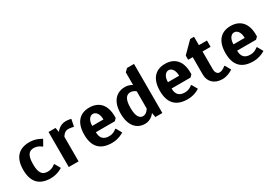

<svg xmlns="http://www.w3.org/2000/svg" viewBox="23 -1531 3358 2372"><g transform="rotate(-30 1702.5 -345.0)"><path d="M285 -420C350 -420 390 -380 390 -380H400L445 -460C445 -460 375 -510 275 -510C125 -510 40 -425 40 -250C40 -75 125 10 285 10C385 10 455 -40 455 -40L410 -120H400C400 -120 360 -80 295 -80C220 -80 180 -120 180 -250C180 -380 220 -420 285 -420Z M770 -410C805 -410 840 -400 840 -400H850L870 -500C870 -500 830 -510 795 -510C705 -510 660 -440 660 -440H655L645 -500H545V0H685V-350C685 -350 715 -410 770 -410Z M1130 -420C1170 -420 1210 -380 1210 -295H1050C1050 -380 1090 -420 1130 -420ZM1160 10C1260 10 1330 -40 1330 -40L1285 -120H1275C1275 -120 1235 -80 1170 -80C1090 -80 1050 -120 1050 -205H1320L1350 -235V-260C1350 -425 1265 -510 1130 -510C995 -510 910 -425 910 -250C910 -75 995 10 1160 10Z M1740 -145C1740 -145 1710 -85 1655 -85C1610 -85 1570 -125 1570 -250C1570 -380 1610 -420 1665 -420C1710 -420 1740 -390 1740 -390ZM1880 -700H1780L1740 -660V-480C1740 -480 1700 -510 1640 -510C1515 -510 1430 -425 1430 -250C1430 -75 1515 10 1630 10C1720 10 1765 -60 1765 -60H1770L1780 0H1880Z M2210 -420C2250 -420 2290 -380 2290 -295H2130C2130 -380 2170 -420 2210 -420ZM2240 10C2340 10 2410 -40 2410 -40L2365 -120H2355C2355 -120 2315 -80 2250 -80C2170 -80 2130 -120 2130 -205H2400L2430 -235V-260C2430 -425 2345 -510 2210 -510C2075 -510 1990 -425 1990 -250C1990 -75 2075 10 2240 10Z M2745 -80C2715 -80 2690 -105 2690 -160V-410H2805V-500H2690V-620H2635L2485 -470V-410H2550V-160C2550 -60 2620 10 2735 10C2815 10 2885 -40 2885 -40L2840 -120H2830C2830 -120 2790 -80 2745 -80Z M3145 -420C3185 -420 3225 -380 3225 -295H3065C3065 -380 3105 -420 3145 -420ZM3175 10C3275 10 3345 -40 3345 -40L3300 -120H3290C3290 -120 3250 -80 3185 -80C3105 -80 3065 -120 3065 -205H3335L3365 -235V-260C3365 -425 3280 -510 3145 -510C3010 -510 2925 -425 2925 -250C2925 -75 3010 10 3175 10Z"/></g></svg>

Font: Scada
Style: Bold
Weight: 700
Designer: Jovanny Lemonad
Foundry: Jovanny Lemonad
Version: Version 3.005